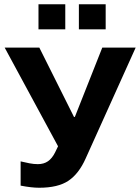

<svg xmlns="http://www.w3.org/2000/svg" viewBox="-20 -873 658 903"><path d="M2 0ZM77 0V-114Q98 -109 118.5 -105Q139 -101 158 -101Q186 -101 205.5 -114.5Q225 -128 239 -156L253 -185L2 -649H165L328 -323H332L461 -649H618L383 -128Q351 -56 302 -23Q253 10 164 10Q128 10 77 0ZM161 -853H287V-735H161ZM351 -853H477V-735H351Z"/></svg>

Font: Play
Style: Bold
Weight: 700
Designer: Jonas Hecksher (Cyrillic expansion: Cyreal)
Foundry: Jonas Hecksher, Playtype, e-types AS
Version: Version 2.101; ttfautohint (v1.5.65-e2d9)